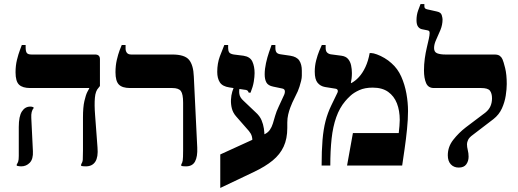

<svg xmlns="http://www.w3.org/2000/svg" viewBox="-20 -820 2567 951"><path d="M405 4Q399 4 393 3.5Q387 3 382 2V-6Q389 -17 390 -29Q391 -41 391 -75V-239Q391 -289 398 -319.5Q405 -350 412.5 -364.5Q420 -379 422 -382V-384H129Q92 -384 74.5 -400.5Q57 -417 57 -462Q57 -495 64 -523.5Q71 -552 78.5 -571.5Q86 -591 88 -597H107V-586Q107 -565 113 -557.5Q119 -550 136 -550H451Q475 -550 475 -527V-394L468 -385Q453 -370 450 -335.5Q447 -301 451 -250L463 -89Q467 -42 452 -19Q437 4 405 4ZM85 4Q75 4 63 1V-6Q67 -11 70 -19.5Q73 -28 73 -48V-191Q73 -244 88.5 -268Q104 -292 130 -292Q134 -292 137 -291.5Q140 -291 146 -289V-283Q140 -277 137 -265Q134 -253 135 -236L143 -71Q145 -32 127.5 -14Q110 4 85 4Z M901 4Q895 4 889 3.5Q883 3 878 2V-6Q883 -13 885 -25Q887 -37 887 -75V-311Q887 -354 876 -369Q865 -384 833 -384H624Q586 -384 569 -401Q552 -418 552 -462Q552 -495 558.5 -523Q565 -551 572.5 -571Q580 -591 583 -597H602V-579Q602 -567 608.5 -558.5Q615 -550 630 -550H833Q895 -550 916.5 -523.5Q938 -497 940 -441L957 -89Q959 -44 946 -20Q933 4 901 4Z M1071 111V-55L1290 -155Q1307 -163 1316.5 -176.5Q1326 -190 1331.5 -208Q1337 -226 1343 -247Q1349 -268 1360 -291L1384 -343Q1392 -358 1391 -369Q1390 -380 1376 -382L1333 -391Q1308 -396 1299.5 -411.5Q1291 -427 1291 -452Q1291 -478 1297.5 -507.5Q1304 -537 1312.5 -561.5Q1321 -586 1325 -597H1344V-583Q1344 -568 1349.5 -560.5Q1355 -553 1370 -551L1418 -544Q1450 -539 1462.5 -520Q1475 -501 1475 -470V-445Q1475 -434 1471.5 -419.5Q1468 -405 1463.5 -391Q1459 -377 1455 -368L1428 -312Q1424 -303 1418 -287.5Q1412 -272 1407.5 -253Q1403 -234 1403 -213V-186Q1403 -133 1385 -94Q1367 -55 1330.5 -25Q1294 5 1237 32ZM1230 -124Q1230 -134 1228 -142.5Q1226 -151 1222 -158Q1218 -165 1213 -171L1150 -243Q1134 -261 1128.5 -282.5Q1123 -304 1124 -326Q1125 -348 1130.5 -366Q1136 -384 1142 -394L1168 -388Q1163 -373 1165.5 -355Q1168 -337 1186 -321L1247 -263Q1267 -245 1275.5 -224.5Q1284 -204 1287 -183.5Q1290 -163 1290 -144ZM1212 -361Q1209 -369 1205 -372Q1201 -375 1188 -376L1116 -387Q1082 -392 1069 -412Q1056 -432 1056 -464Q1056 -506 1069 -541Q1082 -576 1091 -597H1110V-582Q1110 -569 1115 -561Q1120 -553 1138 -550L1186 -544Q1219 -539 1230 -515Q1241 -491 1241 -458Q1241 -440 1237 -415.5Q1233 -391 1221 -361Z M1573 0Q1573 -74 1577.5 -127Q1582 -180 1592.5 -220.5Q1603 -261 1621 -298L1650 -358Q1655 -367 1652.5 -373.5Q1650 -380 1640 -381L1590 -389Q1567 -393 1553 -410Q1539 -427 1539 -465Q1539 -494 1546 -521Q1553 -548 1561.5 -568.5Q1570 -589 1574 -597H1593V-583Q1593 -567 1600 -560Q1607 -553 1618 -551L1671 -544Q1693 -541 1704 -528Q1715 -515 1719 -496.5Q1723 -478 1723 -458Q1723 -444 1721.5 -431.5Q1720 -419 1718 -410L1719 -408Q1739 -418 1757.5 -438Q1776 -458 1790 -488Q1804 -518 1811 -557H1820Q1829 -557 1847 -550.5Q1865 -544 1884.5 -532.5Q1904 -521 1919 -507Q1950 -480 1967.5 -440.5Q1985 -401 1993 -356.5Q2001 -312 2001 -270Q2001 -230 1996 -180Q1991 -130 1984 -82Q1977 -34 1972 0H1699L1728 -161H1955Q1957 -179 1958.5 -196Q1960 -213 1960 -226Q1960 -272 1946 -308Q1932 -344 1902.5 -365Q1873 -386 1826 -386Q1787 -386 1759.5 -373.5Q1732 -361 1715.5 -345.5Q1699 -330 1690 -319Q1662 -286 1645.5 -239.5Q1629 -193 1622.5 -133.5Q1616 -74 1616 0Z M2252 10Q2228 10 2213 -6Q2198 -22 2198 -51Q2198 -93 2225 -127.5Q2252 -162 2287 -189L2385 -263Q2402 -277 2409.5 -294.5Q2417 -312 2417 -333Q2417 -357 2407 -370.5Q2397 -384 2363 -384H2129Q2101 -384 2090.5 -408.5Q2080 -433 2080 -471Q2080 -501 2084 -530Q2088 -559 2094 -584Q2100 -609 2104 -627.5Q2108 -646 2108 -656Q2108 -664 2105 -666.5Q2102 -669 2096 -670L2071 -675Q2059 -677 2051 -687.5Q2043 -698 2043 -720Q2043 -746 2051 -768Q2059 -790 2063 -800H2082V-788Q2082 -777 2095 -774L2144 -763Q2164 -759 2168 -745Q2172 -731 2172 -724Q2172 -697 2161.5 -671.5Q2151 -646 2140.5 -623.5Q2130 -601 2130 -582Q2130 -562 2145.5 -556Q2161 -550 2186 -550H2429Q2447 -550 2456 -543Q2465 -536 2469 -526Q2474 -515 2482 -483Q2490 -451 2490 -404Q2490 -379 2485 -346.5Q2480 -314 2466 -283Q2452 -252 2424 -230L2322 -152Q2304 -139 2298.5 -127Q2293 -115 2293 -106Q2293 -92 2297 -76.5Q2301 -61 2301 -44Q2301 -22 2289.5 -6Q2278 10 2252 10Z"/></svg>

Font: Frank Ruhl Libre
Style: Bold
Weight: 700
Designer: Yanek Iontef
Foundry: Fontef
Version: Version 6.004